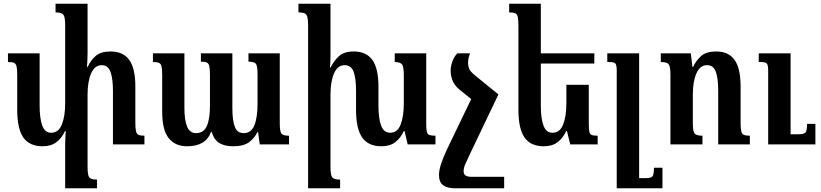

<svg xmlns="http://www.w3.org/2000/svg" viewBox="-20 -780 4435 1037"><path d="M711 -119Q711 -87 714.5 -71.5Q718 -56 728.5 -51.5Q739 -47 760 -47V0H590V-291Q590 -354 577 -391Q564 -428 529 -428Q492 -428 472.5 -384.5Q453 -341 453 -268V122Q453 167 462.5 178.5Q472 190 504 190V237H332V0Q332 -18 333 -36Q334 -54 335 -72H331Q313 -33 284 -11.5Q255 10 210 10Q139 10 106 -37.5Q73 -85 73 -187V-373Q73 -406 69.5 -421Q66 -436 55.5 -440.5Q45 -445 23 -445V-492H194V-210Q194 -142 208 -102.5Q222 -63 256 -63Q296 -63 314 -107.5Q332 -152 332 -222V-645Q332 -689 322 -701Q312 -713 280 -713V-760H453V-494Q453 -475 452 -456Q451 -437 450 -419H454Q470 -455 497.5 -478.5Q525 -502 577 -502Q645 -502 678 -456.5Q711 -411 711 -313Z M1322 -492H1491V-116Q1491 -73 1499 -60Q1507 -47 1541 -47V0H1383L1374 -66H1370Q1354 -33 1324.5 -11.5Q1295 10 1239 10Q1193 10 1164.5 -7.5Q1136 -25 1123 -68H1120Q1092 10 991 10Q926 10 891 -34Q856 -78 856 -176V-374Q856 -406 852.5 -421Q849 -436 838.5 -440.5Q828 -445 806 -445V-492H976V-198Q976 -131 990.5 -96Q1005 -61 1039 -61Q1080 -61 1097 -99Q1114 -137 1114 -208V-375Q1114 -407 1110.5 -422.5Q1107 -438 1096.5 -442.5Q1086 -447 1065 -447V-492H1235V-198Q1235 -128 1248.5 -94.5Q1262 -61 1296 -61Q1337 -61 1354 -103.5Q1371 -146 1371 -220V-378Q1371 -424 1362 -435.5Q1353 -447 1322 -447Z M2282 -115Q2282 -84 2285 -69.5Q2288 -55 2299 -51Q2310 -47 2332 -47V0H2182L2165 -72H2161Q2143 -33 2114 -11.5Q2085 10 2040 10Q1969 10 1936 -37.5Q1903 -85 1903 -187V-291Q1903 -356 1890 -392Q1877 -428 1841 -428Q1804 -428 1784.5 -384.5Q1765 -341 1765 -268V122Q1765 167 1775 178.5Q1785 190 1817 190V237H1644V-645Q1644 -689 1634.5 -701Q1625 -713 1592 -713V-760H1765V-492Q1765 -473 1764.5 -453Q1764 -433 1762 -416H1766Q1783 -451 1810.5 -476.5Q1838 -502 1891 -502Q1958 -502 1991 -456.5Q2024 -411 2024 -313V-210Q2024 -140 2038.5 -101.5Q2053 -63 2087 -63Q2127 -63 2144 -107.5Q2161 -152 2161 -222V-374Q2161 -421 2150.5 -433Q2140 -445 2112 -445V-492H2282Z M2519 -492Q2513 -478 2510.5 -464.5Q2508 -451 2508 -439Q2508 -423 2514 -408.5Q2520 -394 2544 -374L2672 -270L2521 46Q2502 86 2493 106.5Q2484 127 2484 146Q2484 175 2526 175H2703V237H2439Q2396 237 2373.5 220.5Q2351 204 2351 165Q2351 139 2363 103Q2375 67 2397 21L2525 -245L2463 -295Q2437 -316 2425.5 -342Q2414 -368 2414 -399Q2414 -421 2423 -447Q2432 -473 2450 -492Z M3160 -322V-115Q3160 -84 3163 -69.5Q3166 -55 3176 -51Q3186 -47 3208 -47V0H3060L3042 -72H3038Q3020 -33 2991 -11.5Q2962 10 2917 10Q2846 10 2813 -37.5Q2780 -85 2780 -187V-641Q2780 -674 2776.5 -689Q2773 -704 2762.5 -708.5Q2752 -713 2730 -713V-760H2901V-492H3190V-437H2901V-210Q2901 -140 2915.5 -101.5Q2930 -63 2964 -63Q3004 -63 3021.5 -107.5Q3039 -152 3039 -222V-322Z M3558 126V237H3311V-398Q3311 -429 3303.5 -437Q3296 -445 3270 -445H3260V-492H3432V182H3468Q3496 182 3504 172.5Q3512 163 3512 126Z M4030 -47V0H3859V-291Q3859 -356 3846.5 -392Q3834 -428 3798 -428Q3761 -428 3741.5 -384Q3722 -340 3722 -268V-116Q3722 -70 3732 -58.5Q3742 -47 3774 -47V0H3601V-377Q3601 -421 3591.5 -433Q3582 -445 3549 -445V-492H3711L3720 -418H3723Q3740 -454 3767.5 -478Q3795 -502 3848 -502Q3915 -502 3947.5 -456.5Q3980 -411 3980 -313V-119Q3980 -87 3983.5 -71.5Q3987 -56 3998 -51.5Q4009 -47 4030 -47ZM4384 -111V0H4129V-398Q4129 -429 4121.5 -437Q4114 -445 4088 -445H4078V-492H4250V-55H4295Q4323 -55 4331 -65Q4339 -75 4339 -111Z"/></svg>

Font: Noto Serif Armenian ExtraCondensed
Style: Bold
Weight: 700
Width: 2
Designer: Monotype Design Team
Foundry: Monotype Imaging Inc.
Version: Version 2.008; ttfautohint (v1.8.4.7-5d5b)